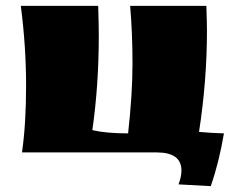

<svg xmlns="http://www.w3.org/2000/svg" viewBox="-20 -520 790 655"><path d="M515 0H55Q69 -97 69 -229Q69 -361 51 -500H315Q317 -432 317 -398Q317 -229 295 -76Q342 -65 417 -65Q432 -200 432 -303Q432 -406 424 -500H684Q686 -442 686 -414Q686 -246 659 -70Q704 -66 744 -65Q727 35 699 115L589 109Q599 83 599 62Q599 0 515 0Z"/></svg>

Font: Ruslan Display
Style: Regular
Weight: 400
Designer: Denis Masharov, Vladimir Rabdu
Foundry: Denis Masharov, Vladimir Rabdu
Version: Version 1.000; ttfautohint (v1.4.1)